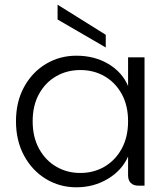

<svg xmlns="http://www.w3.org/2000/svg" viewBox="-20 -790 715 817"><path d="M305 7Q234 7 175.5 -28.5Q117 -64 82.5 -127.5Q48 -191 48 -274Q48 -357 82.5 -420Q117 -483 175.5 -518Q234 -553 305 -553Q382 -553 441 -518Q500 -483 525 -424V-546H595V0H569Q548 0 536.5 -11.5Q525 -23 525 -44V-124Q499 -65 439 -29Q379 7 305 7ZM322 -54Q379 -54 425 -81Q471 -108 498 -157.5Q525 -207 525 -274Q525 -341 498 -390Q471 -439 425 -465.5Q379 -492 322 -492Q265 -492 219 -465.5Q173 -439 146 -390Q119 -341 119 -274Q119 -207 146 -157.5Q173 -108 219 -81Q265 -54 322 -54ZM225 -770 430 -642V-588L225 -707Z"/></svg>

Font: Parkinsans Light Light
Style: Regular
Weight: 300
Version: Version 1.000